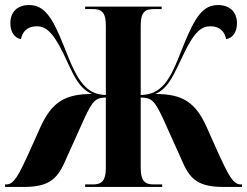

<svg xmlns="http://www.w3.org/2000/svg" viewBox="-20 -740 978 760"><path d="M0 0H73C168 0 204 -27 235 -96L312 -267C347 -344 360 -353 399 -354V-76C399 -19 378 -10 347 -10H317V0H622V-10H590C558 -10 537 -18 537 -76V-354C579 -353 591 -345 627 -267L704 -96C734 -27 770 0 866 0H938V-10H933C903 -10 885 -44 840 -143L798 -237C754 -335 703 -368 595 -368C650 -392 670 -451 708 -528C752 -621 782 -636 813 -636C853 -636 870 -612 875 -585C903 -590 918 -615 918 -648C918 -692 890 -720 843 -720C784 -720 753 -676 705 -557C676 -483 657 -437 629 -405C603 -377 577 -365 537 -364V-638C537 -696 557 -704 589 -704H620V-714H317V-704H347C378 -704 399 -696 399 -639V-364C361 -365 335 -377 310 -405C282 -437 262 -483 233 -557C186 -676 154 -720 95 -720C48 -720 21 -692 21 -648C21 -615 36 -590 63 -585C68 -612 86 -636 126 -636C156 -636 186 -621 231 -528C268 -451 288 -392 344 -368C236 -368 185 -335 140 -237L98 -143C53 -44 35 -10 5 -10H0Z"/></svg>

Font: Noto Serif Display Condensed ExtraBold
Style: Regular
Weight: 800
Width: 3
Designer: Monotype Design Team
Foundry: Monotype Imaging Inc.
Version: Version 2.009